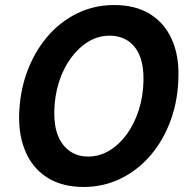

<svg xmlns="http://www.w3.org/2000/svg" viewBox="-20 -732 751 764"><path d="M313 12Q230 12 172 -23Q114 -58 84.5 -122Q55 -186 56 -270Q58 -364 87 -444Q116 -524 167 -584.5Q218 -645 286.5 -678.5Q355 -712 434 -712Q518 -712 575.5 -677Q633 -642 662.5 -578Q692 -514 690 -430Q689 -336 660 -255.5Q631 -175 580 -115Q529 -55 460.5 -21.5Q392 12 313 12ZM331 -109Q376 -109 415.5 -133Q455 -157 485 -198.5Q515 -240 532.5 -295Q550 -350 551 -413Q552 -469 536.5 -508.5Q521 -548 490 -569Q459 -590 416 -590Q371 -590 332 -566.5Q293 -543 262.5 -501.5Q232 -460 214.5 -405Q197 -350 196 -287Q195 -231 211 -191.5Q227 -152 258 -130.5Q289 -109 331 -109Z"/></svg>

Font: DM Sans 20pt
Style: Bold Italic
Weight: 700
Italic angle: -10°
Version: Version 4.004;gftools[0.9.30]